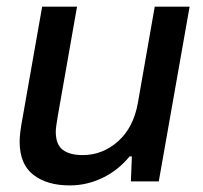

<svg xmlns="http://www.w3.org/2000/svg" viewBox="-20 -546 612 578"><path d="M189.9 12.2Q121.6 12.2 80.3 -19.8Q39.1 -51.8 39.1 -120.1Q39.1 -144.5 47.9 -190.9L106.9 -525.9H211.9L153.8 -195.8Q147.9 -161.6 147.9 -149.9Q147.9 -110.8 168.9 -95Q189.9 -79.1 229 -79.1Q288.6 -79.1 335.2 -120.4Q381.8 -161.6 395 -235.8L445.8 -525.9H550.8L458 0H374L377 -75.2H370.1Q336.4 -33.7 289.1 -10.7Q241.7 12.2 189.9 12.2Z"/></svg>

Font: Archivo Medium
Style: Italic
Weight: 500
Italic angle: -10°
Designer: Hector Gatti
Foundry: Omnibus-Type
Version: Version 2.001